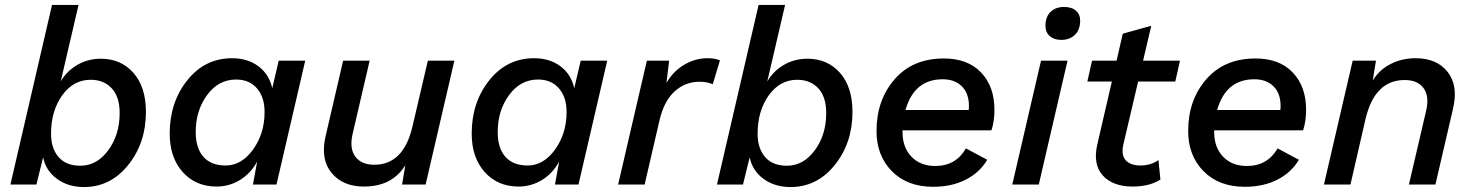

<svg xmlns="http://www.w3.org/2000/svg" viewBox="-20 -745 5945 775"><path d="M387 -508Q468 -508 518.5 -451Q569 -394 569 -293Q569 -168 497.5 -79Q426 10 319 10Q255 10 210 -23Q165 -56 154 -110L127 0H22L190 -725H297L225 -416Q249 -458 292 -483Q335 -508 387 -508ZM304 -76Q371 -76 417 -138.5Q463 -201 463 -289Q463 -354 431 -388.5Q399 -423 346 -423Q276 -423 231 -360Q186 -297 186 -205Q186 -146 216.5 -111Q247 -76 304 -76Z M854 8Q770 8 717.5 -50.5Q665 -109 665 -206Q665 -332 736 -421Q807 -510 917 -510Q979 -510 1022.5 -478Q1066 -446 1079 -389L1105 -500H1212L1096 0H1001L1018 -93Q993 -46 949.5 -19Q906 8 854 8ZM891 -77Q955 -77 1001.5 -141.5Q1048 -206 1048 -293Q1048 -353 1017 -388.5Q986 -424 933 -424Q862 -424 816 -361.5Q770 -299 770 -212Q770 -147 801 -112Q832 -77 891 -77Z M1707 -500H1814L1698 0H1603L1616 -78Q1563 8 1449 8Q1364 8 1318.5 -47Q1273 -102 1294 -194L1365 -500H1472L1403 -203Q1390 -145 1414.5 -112.5Q1439 -80 1491 -80Q1609 -80 1645 -235Z M2073 8Q1989 8 1936.5 -50.5Q1884 -109 1884 -206Q1884 -332 1955 -421Q2026 -510 2136 -510Q2198 -510 2241.5 -478Q2285 -446 2298 -389L2324 -500H2431L2315 0H2220L2237 -93Q2212 -46 2168.5 -19Q2125 8 2073 8ZM2110 -77Q2174 -77 2220.5 -141.5Q2267 -206 2267 -293Q2267 -353 2236 -388.5Q2205 -424 2152 -424Q2081 -424 2035 -361.5Q1989 -299 1989 -212Q1989 -147 2020 -112Q2051 -77 2110 -77Z M2836 -510Q2868 -510 2886 -501L2857 -405Q2835 -415 2803 -415Q2746 -415 2703 -376Q2660 -337 2642 -259L2582 0H2475L2591 -500H2681L2670 -410Q2697 -457 2741.5 -483.5Q2786 -510 2836 -510Z M3239 -508Q3320 -508 3370.5 -451Q3421 -394 3421 -293Q3421 -168 3349.5 -79Q3278 10 3171 10Q3107 10 3062 -23Q3017 -56 3006 -110L2979 0H2874L3042 -725H3149L3077 -416Q3101 -458 3144 -483Q3187 -508 3239 -508ZM3156 -76Q3223 -76 3269 -138.5Q3315 -201 3315 -289Q3315 -354 3283 -388.5Q3251 -423 3198 -423Q3128 -423 3083 -360Q3038 -297 3038 -205Q3038 -146 3068.5 -111Q3099 -76 3156 -76Z M3982 -219H3623V-212Q3623 -150 3659 -112.5Q3695 -75 3755 -75Q3838 -75 3879 -146L3965 -100Q3934 -48 3877.5 -19.5Q3821 9 3747 9Q3642 9 3580 -54Q3518 -117 3518 -216Q3518 -341 3591 -425Q3664 -509 3790 -509Q3886 -509 3940 -452.5Q3994 -396 3994 -302Q3994 -256 3982 -219ZM3785 -425Q3670 -425 3635 -301H3890Q3891 -307 3891 -318Q3891 -368 3862.5 -396.5Q3834 -425 3785 -425Z M4264 -584Q4234 -584 4216.5 -600Q4199 -616 4200 -644Q4201 -679 4221.5 -698Q4242 -717 4275 -717Q4306 -717 4323.5 -701.5Q4341 -686 4340 -659Q4339 -623 4318 -603.5Q4297 -584 4264 -584ZM4289 -500 4173 0H4066L4182 -500Z M4574 -416 4514 -160Q4505 -118 4524.5 -97.5Q4544 -77 4583 -77Q4626 -77 4656 -99L4664 -20Q4619 8 4552 8Q4472 8 4431.5 -36.5Q4391 -81 4409 -161L4468 -416H4369L4388 -500H4487L4512 -609L4627 -641L4594 -500H4743L4724 -416Z M5240 -219H4881V-212Q4881 -150 4917 -112.5Q4953 -75 5013 -75Q5096 -75 5137 -146L5223 -100Q5192 -48 5135.5 -19.5Q5079 9 5005 9Q4900 9 4838 -54Q4776 -117 4776 -216Q4776 -341 4849 -425Q4922 -509 5048 -509Q5144 -509 5198 -452.5Q5252 -396 5252 -302Q5252 -256 5240 -219ZM5043 -425Q4928 -425 4893 -301H5148Q5149 -307 5149 -318Q5149 -368 5120.5 -396.5Q5092 -425 5043 -425Z M5694 -510Q5780 -510 5823.5 -454.5Q5867 -399 5845 -306L5774 0H5667L5737 -300Q5750 -357 5726 -389.5Q5702 -422 5650 -422Q5529 -422 5492 -265L5431 0H5324L5440 -500H5534L5521 -420Q5547 -463 5593 -486.5Q5639 -510 5694 -510Z"/></svg>

Font: Elaine Sans Medium
Style: Italic
Weight: 500
Italic angle: -13°
Designer: Wei Huang
Foundry: Wei Huang
Version: Version 2.001;December 24, 2019;FontCreator 12.0.0.2547 64-b